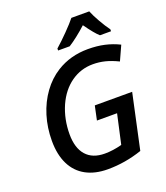

<svg xmlns="http://www.w3.org/2000/svg" viewBox="-167 -1053 1019 1177"><g transform="rotate(-20 342.0 -464.5)"><path d="M68.4 -270.5Q68.4 -356.4 92 -433.3Q115.7 -510.3 159.7 -570.8Q203.6 -631.3 263.2 -668.5Q353 -724.6 467.3 -724.6Q526.4 -724.6 575.4 -713.6Q624.5 -702.6 669.9 -680.2L627 -585.9Q581.5 -607.9 543.5 -617.4Q505.4 -627 464.4 -627Q385.7 -627 322 -582Q258.3 -537.1 221.2 -454.6Q184.1 -370.1 184.1 -272Q184.1 -182.1 226.1 -134.5Q268.1 -86.9 347.7 -86.9Q401.4 -86.9 459.5 -102.5L502 -293.9H370.6L390.1 -385.7H633.8L556.6 -27.8Q445.8 9.8 333 9.8Q249 9.8 189.7 -22.7Q130.4 -55.2 99.4 -118.2Q68.4 -181.2 68.4 -270.5ZM438.5 -939H555.2Q567.4 -908.2 592.3 -864.5Q617.2 -820.8 639.2 -791.5V-778.8H566.9Q539.6 -802.2 489.3 -872.6Q460 -845.7 428 -820.6Q396 -795.4 369.6 -778.8H293.9V-791.5Q329.6 -822.8 373.5 -867.4Q417.5 -912.1 438.5 -939Z"/></g></svg>

Font: Viking Open Sans Light
Style: Bold Italic
Weight: 600
Italic angle: -12°
Foundry: Ascender Corporation
Version: Version 2.000